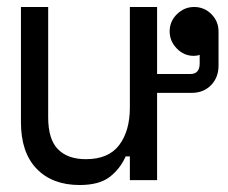

<svg xmlns="http://www.w3.org/2000/svg" viewBox="-20 -516 652 550"><path d="M208 14Q130 14 85 -32.5Q40 -79 40 -166V-496H118V-180Q118 -117 146 -88.5Q174 -60 226 -60Q291 -60 321.5 -100.5Q352 -141 352 -208V-496H430V-304H525Q552 -304 552 -334V-359Q545 -356 535 -356Q507 -356 486.5 -377Q466 -398 466 -426Q466 -455 487 -475.5Q508 -496 536 -496Q565 -496 585.5 -475.5Q606 -455 606 -426V-328Q606 -294 584.5 -272Q563 -250 529 -250H430V0H352V-68H340Q324 -32 294 -9Q264 14 208 14Z"/></svg>

Font: Space Mono
Style: Regular
Weight: 400
Monospace: yes
Designer: Colophon Foundry + Benjamin Critton
Foundry: Colophon Foundry & Benjamin Critton
Version: Version 1.003; ttfautohint (v1.8.4.7-5d5b)